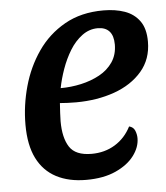

<svg xmlns="http://www.w3.org/2000/svg" viewBox="-45 -571 547 631"><g transform="rotate(-5 228.5 -255.0)"><path d="M214.7 20Q157.5 20 116.2 -1.6Q75 -23.2 53.1 -66.8Q31.2 -110.5 31.2 -177.8Q31.2 -241.2 48.6 -303.8Q66 -366.3 101.2 -417.2Q136.3 -468.2 190.7 -499.1Q245 -530 318.8 -530Q358 -530 388.9 -519.2Q419.8 -508.3 437.9 -483.2Q456 -458.2 456 -415.2Q456 -357.5 421.7 -317.5Q387.3 -277.5 330.1 -257.2Q272.8 -237 203.7 -236.8Q190.8 -236.7 175.4 -237.4Q160 -238.2 150.2 -239Q149.2 -222.5 148.2 -207Q147.2 -191.5 147.2 -179.3Q147.2 -124.7 166.9 -94.2Q186.7 -63.7 239.7 -63.7Q283.2 -63.7 317.1 -84.5Q351 -105.3 370 -142.7Q384 -139.3 389.1 -127Q394.2 -114.7 394.2 -101.8Q394.2 -72.3 373.2 -44.3Q352.2 -16.3 312.2 1.8Q272.3 20 214.7 20ZM157 -287.7Q191.2 -287.7 224.6 -295.1Q258 -302.5 285.8 -317.6Q313.5 -332.7 330.2 -357.2Q346.8 -381.8 346.8 -415.3Q346.7 -444.2 333.5 -458.8Q320.3 -473.3 295.3 -473.3Q267.2 -473.3 243.6 -455.8Q220 -438.3 202.8 -410.3Q185.7 -382.3 174.2 -349.9Q162.7 -317.5 157 -287.7Z"/></g></svg>

Font: Sansita Swashed Light
Style: Regular
Weight: 300
Designer: Pablo Cosgaya
Foundry: Omnibus-Type
Version: Version 1.003